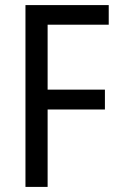

<svg xmlns="http://www.w3.org/2000/svg" viewBox="-20 -734 471 754"><path d="M167 -304H392V-382H167V-637H407V-714H80V0H167Z"/></svg>

Font: Noto Sans Display SemiCondensed
Style: Regular
Weight: 400
Width: 4
Designer: Monotype Design team
Foundry: Monotype Imaging Inc.
Version: 1.000